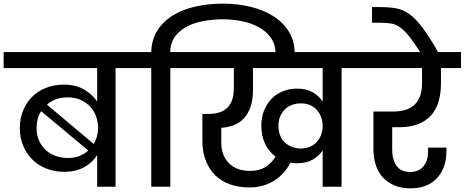

<svg xmlns="http://www.w3.org/2000/svg" viewBox="-44 -1026 2553 1055"><path d="M490 -175Q466 -134 420 -108Q374 -82 308 -82Q257 -82 212.5 -99Q168 -116 135.5 -147.5Q103 -179 84 -223.5Q65 -268 65 -322Q65 -376 83.5 -420Q102 -464 134 -495.5Q166 -527 210.5 -544Q255 -561 306 -561Q372 -561 418 -534Q464 -507 490 -468V-652H-24V-740H712V-652H591V0H490ZM327 -491Q260 -491 214 -451L471 -235Q483 -255 489 -278Q495 -301 495 -324Q495 -355 484.5 -385Q474 -415 453 -438.5Q432 -462 400.5 -476.5Q369 -491 327 -491ZM328 -158Q365 -158 393 -169Q421 -180 441 -199L182 -415Q157 -376 157 -322Q157 -283 171 -252.5Q185 -222 208 -201Q231 -180 262 -169Q293 -158 328 -158Z M892 0H787V-652H665V-740H787Q789 -808 820.5 -858Q852 -908 905.5 -941Q959 -974 1030 -990Q1101 -1006 1181 -1006Q1262 -1006 1333.5 -988.5Q1405 -971 1459 -936.5Q1513 -902 1544 -851Q1575 -800 1575 -733V-716H1470V-731Q1470 -783 1444 -819Q1418 -855 1376.5 -877.5Q1335 -900 1283.5 -910Q1232 -920 1181 -920Q1131 -920 1080 -911.5Q1029 -903 987.5 -882.5Q946 -862 919.5 -827.5Q893 -793 891 -740H1014V-652H892Z M1609 -210Q1640 -210 1662.5 -221Q1685 -232 1700 -250Q1715 -268 1722 -290Q1729 -312 1729 -334Q1729 -356 1722 -378Q1715 -400 1700.5 -418Q1686 -436 1663.5 -447Q1641 -458 1609 -458Q1584 -458 1561.5 -450Q1539 -442 1522.5 -426Q1506 -410 1496 -387.5Q1486 -365 1486 -336Q1486 -275 1522 -242.5Q1558 -210 1609 -210ZM1588 -129Q1570 -129 1552 -132Q1537 -103 1515.5 -78.5Q1494 -54 1466 -35.5Q1438 -17 1403 -6.5Q1368 4 1327 4Q1268 4 1220 -13Q1172 -30 1138.5 -63Q1105 -96 1086.5 -144Q1068 -192 1068 -253V-400H1101Q1132 -400 1157.5 -407Q1183 -414 1201.5 -430.5Q1220 -447 1230.5 -474.5Q1241 -502 1241 -544V-652H966V-740H1955V-652H1833V0H1729V-200Q1709 -169 1674.5 -149Q1640 -129 1588 -129ZM1330 -87Q1384 -87 1418 -110.5Q1452 -134 1470 -166Q1433 -193 1412.5 -236Q1392 -279 1392 -336Q1392 -381 1407 -418.5Q1422 -456 1448 -483Q1474 -510 1510 -524.5Q1546 -539 1588 -539Q1640 -539 1674.5 -519Q1709 -499 1729 -468V-652H1346V-531Q1346 -477 1332.5 -438.5Q1319 -400 1295.5 -375Q1272 -350 1240 -338Q1208 -326 1172 -324V-241Q1172 -172 1213.5 -129.5Q1255 -87 1330 -87Z M1907 -740H2489V-652H2379V-569Q2379 -513 2366 -468.5Q2353 -424 2325 -392.5Q2297 -361 2253.5 -344Q2210 -327 2149 -327H2111V-202Q2111 -149 2135 -115Q2159 -81 2210 -81Q2256 -81 2282 -111.5Q2308 -142 2308 -193V-215H2409V-196Q2409 -103 2357 -47Q2305 9 2212 9Q2161 9 2122.5 -7.5Q2084 -24 2058.5 -52.5Q2033 -81 2020.5 -120.5Q2008 -160 2008 -207V-413H2112Q2197 -413 2236 -452.5Q2275 -492 2275 -569V-652H1907Z M2267 -736Q2231 -793 2205 -825.5Q2179 -858 2155.5 -875Q2132 -892 2106.5 -896.5Q2081 -901 2045 -901H2000V-987H2043Q2095 -987 2133.5 -980Q2172 -973 2207 -947.5Q2242 -922 2279 -872Q2316 -822 2366 -736H2267Z"/></svg>

Font: SVN-Poppins Medium
Style: Regular
Weight: 500
Designer: Ninad Kale (Devanagari), Jonny Pinhorn (Latin)
Foundry: Indian Type Foundry
Version: Version 3.002 2017; ttfautohint (v1.8.3)